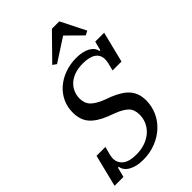

<svg xmlns="http://www.w3.org/2000/svg" viewBox="-283 -1042 1159 1159"><g transform="rotate(-45 296.5 -463.0)"><path d="M226 12Q170 12 133.5 -8Q97 -28 91 -63H84L68 0H-8L43 -205H119L106 -157Q104 -148 102.5 -140Q101 -132 101 -124Q101 -87 129.5 -63.5Q158 -40 219 -40Q260 -40 294 -52Q328 -64 352 -85Q376 -106 389.5 -134.5Q403 -163 403 -197Q403 -241 379 -264.5Q355 -288 309 -306L262 -324Q193 -351 159.5 -389.5Q126 -428 126 -492Q126 -539 145 -579Q164 -619 197.5 -648Q231 -677 276.5 -693.5Q322 -710 375 -710Q429 -710 463.5 -691Q498 -672 503 -640H510L525 -698H601L552 -501H476L488 -549Q492 -566 492 -580Q492 -618 463.5 -638Q435 -658 378 -658Q336 -658 305.5 -646.5Q275 -635 255 -616Q235 -597 225 -572.5Q215 -548 215 -523Q215 -481 239 -456Q263 -431 316 -410L359 -394Q430 -365 461 -326.5Q492 -288 492 -230Q492 -181 472.5 -137Q453 -93 417.5 -60Q382 -27 333 -7.5Q284 12 226 12ZM242 -782 395 -938H458L538 -779L511 -765L414 -861L266 -765Z"/></g></svg>

Font: IBM Plex Serif Text
Style: Italic
Weight: 450
Italic angle: -14°
Designer: Mike Abbink, Paul van der Laan, Pieter van Rosmalen
Foundry: Bold Monday
Version: Version 3.001